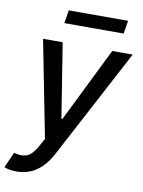

<svg xmlns="http://www.w3.org/2000/svg" viewBox="-114 -795 798 1075"><g transform="rotate(10 285.0 -257.5)"><path d="M54.7 212Q30.2 212 11.7 207.9Q-6.7 203.8 -14.2 199.6L25.2 111.5Q67.1 123.2 97.1 112.9Q127.1 102.6 157 50.1L181.8 5L73.9 -545.5H185.4L252.8 -122.2H258.5L467.3 -545.5H583.5L252.5 79.5Q218.4 143.1 169.6 177.6Q120.7 212 54.7 212ZM525.2 -727.3 513.1 -652.7H176.1L187.9 -727.3Z"/></g></svg>

Font: Inter UI Medium
Style: Italic
Weight: 500
Italic angle: 9.39999°
Designer: Rasmus Andersson
Foundry: rsms
Version: 3.2;8d6f07862